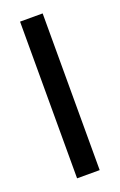

<svg xmlns="http://www.w3.org/2000/svg" viewBox="-98 -477 319 511"><g transform="rotate(-20 61.5 -222.0)"><path d="M93.3 -443.8V0H29.3V-443.8Z"/></g></svg>

Font: Meera
Style: Regular
Weight: 400
Designer: Hussain KH and Suresh P for Swathanthra Malayalam Computing (SMC)
Version: 7.0.0+20160512